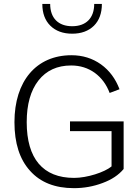

<svg xmlns="http://www.w3.org/2000/svg" viewBox="-20 -954 704 979"><path d="M336.9 -285.2H548.8V-105.5C513.2 -75.7 424.3 -46.9 357.9 -46.9C199.2 -46.9 116.2 -145 116.2 -331.1C116.2 -421.9 136.2 -492.7 176.3 -543.9C216.3 -594.7 272 -620.1 342.8 -620.1C388.7 -620.1 428.7 -607.4 463.4 -582.5C498 -557.1 522.9 -522.9 539.1 -480L589.4 -499C569.3 -552.2 538.1 -594.7 494.6 -626C451.2 -656.7 401.4 -672.4 344.2 -672.4C165.5 -672.4 53.7 -541 53.7 -331.1C53.7 -224.1 80.1 -141.6 133.3 -83C186 -23.9 260.7 5.4 356.9 5.4C408.2 5.4 457 -3.4 503.4 -21C549.8 -38.1 585.4 -62 610.4 -92.3V-335H336.9ZM460.4 -934.1C460.4 -861.8 418.9 -820.3 348.1 -820.3C277.3 -820.3 235.8 -861.8 235.8 -934.1H195.8C195.8 -886.7 209.5 -849.6 236.8 -822.8C264.2 -795.9 301.3 -782.2 348.1 -782.2C394.5 -782.2 431.6 -795.9 459 -822.8C485.8 -849.6 499.5 -886.7 499.5 -934.1Z"/></svg>

Font: Estedad Light
Style: Regular
Weight: 300
Designer: Amin Abedi
Version: Version 7.3